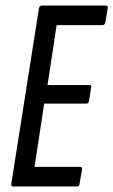

<svg xmlns="http://www.w3.org/2000/svg" viewBox="-20 -675 410 695"><path d="M28 0Q19 0 21 -10L121 -645Q124 -655 132 -655H361Q372 -655 370 -645L361 -593Q359 -584 351 -584H185L152 -367H302Q313 -367 310 -358L302 -309Q300 -300 293 -300H140L105 -71H269Q279 -71 277 -61L268 -10Q267 0 259 0Z"/></svg>

Font: Sofia Sans Extra Condensed Medium
Style: Italic
Weight: 500
Italic angle: -9°
Version: Version 4.100